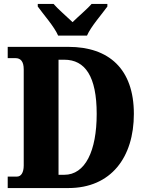

<svg xmlns="http://www.w3.org/2000/svg" viewBox="-20 -951 744 971"><path d="M274 -771H420C439 -816 496 -880 523 -918V-931H443C424 -908 373 -865 347 -839C320 -865 270 -908 251 -931H171V-918C198 -880 255 -816 274 -771ZM19 0H326C542 0 657 -156 657 -375C657 -602 531 -714 326 -714H19V-657H58C84 -657 100 -641 100 -600V-114C100 -79 87 -58 66 -58H19ZM305 -67H276V-649H305C411 -649 469 -564 469 -375C469 -187 411 -67 305 -67Z"/></svg>

Font: Noto Serif Khmer Condensed Black
Style: Regular
Weight: 900
Width: 3
Designer: Danh Hong and the Monotype Design Team
Foundry: Monotype Imaging Inc.
Version: Version 2.004